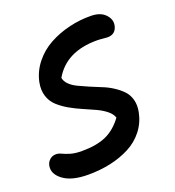

<svg xmlns="http://www.w3.org/2000/svg" viewBox="-135 -656 766 841"><g transform="rotate(-20 248.0 -235.0)"><path d="M134.8 89.8Q58.1 89.8 18.8 60.5Q-20.5 31.2 -13.2 -5.9Q-10.3 -21.5 1.7 -32.2Q13.7 -43 30.8 -43Q43 -43 55.9 -36.6Q68.8 -30.3 90.1 -23.7Q111.3 -17.1 144 -17.1Q212.9 -17.1 256.8 -36.9Q300.8 -56.6 335 -103Q329.6 -121.1 310.3 -136.7Q291 -152.3 265.1 -164.3Q239.3 -176.3 209.5 -189Q179.7 -201.7 152.3 -217.3Q125 -232.9 103.8 -252.2Q82.5 -271.5 73.2 -300Q64 -328.6 70.8 -363.8Q80.6 -411.6 111.6 -450.4Q142.6 -489.3 186 -512.9Q229.5 -536.6 280.3 -548.8Q331.1 -561 382.8 -560.1Q425.8 -559.6 448.2 -536.6Q470.7 -513.7 465.8 -485.8Q458 -446.8 418.9 -446.8Q414.1 -446.8 397.9 -448.5Q381.8 -450.2 369.1 -450.2Q226.6 -450.2 168 -349.1Q170.9 -332 185.5 -317.6Q200.2 -303.2 221.4 -293.2Q242.7 -283.2 268.8 -271.7Q294.9 -260.3 320.8 -250.2Q346.7 -240.2 370.1 -225.1Q393.6 -210 410.4 -192.6Q427.2 -175.3 434.3 -149.4Q441.4 -123.5 435.1 -91.8Q425.8 -45.4 397.9 -9.8Q370.1 25.9 329.1 47.1Q288.1 68.4 239.3 79.1Q190.4 89.8 134.8 89.8Z"/></g></svg>

Font: Shantell Sans Irregular Bouncy
Style: Italic
Weight: 500
Italic angle: -11.31°
Designer: Stephen Nixon, Anya Danilova, Shantell Martin
Foundry: Arrow Type
Version: Version 1.006;[9816181b4]